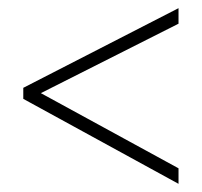

<svg xmlns="http://www.w3.org/2000/svg" viewBox="-20 -591 495 470"><path d="M417 -141V-179L80 -363L417 -533V-571L37 -376V-349Z"/></svg>

Font: Noto Sans Gujarati Condensed ExtraLight
Style: Regular
Weight: 200
Width: 3
Designer: Jelle Bosma - Monotype Design Team, Universal Thirst
Foundry: Monotype Imaging Inc.
Version: Version 2.106